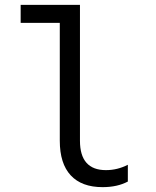

<svg xmlns="http://www.w3.org/2000/svg" viewBox="-20 -760 640 790"><path d="M309 -181Q309 -60 416 -60Q463 -60 506 -82V-13Q463 10 402 10Q316 10 271 -38.5Q226 -87 226 -181V-666H65V-740H309Z"/></svg>

Font: CommitMono
Style: 450Regular
Weight: 450
Designer: Eigil Nikolajsen
Foundry: Eigil Nikolajsen
Version: Version 1.002